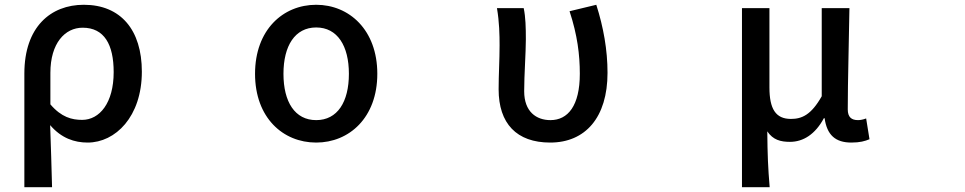

<svg xmlns="http://www.w3.org/2000/svg" viewBox="-20 -562 4040 804"><path d="M82 -254V222H198C196 130 193 57 190 -38C237 17 292 35 347 35C463 35 574 -73 574 -262C574 -436 486 -542 331 -542C192 -542 82 -449 82 -254ZM191 -125V-257C191 -381 252 -446 326 -446C417 -446 456 -375 456 -260C456 -131 397 -60 324 -60C281 -60 237 -71 191 -125Z M1304 35C1442 35 1560 -69 1560 -253C1560 -437 1442 -542 1304 -542C1165 -542 1048 -437 1048 -253C1048 -69 1165 35 1304 35ZM1167 -253C1167 -370 1215 -447 1304 -447C1393 -447 1441 -370 1441 -253C1441 -135 1393 -59 1304 -59C1215 -59 1167 -135 1167 -253Z M2284 35C2431 35 2524 -70 2524 -257C2524 -353 2507 -448 2477 -542L2365 -515C2398 -415 2408 -332 2408 -253C2408 -119 2358 -59 2285 -59C2226 -59 2175 -94 2175 -180C2175 -249 2182 -341 2182 -397C2182 -447 2181 -490 2173 -528H2061C2071 -470 2072 -416 2072 -372C2072 -310 2068 -249 2068 -188C2068 -45 2143 35 2284 35Z M3087 -528V222H3203C3196 139 3194 88 3193 -12C3217 24 3249 32 3288 32C3344 32 3394 0 3430 -67H3433C3443 3 3478 35 3545 35C3581 35 3602 29 3621 21L3607 -66C3594 -61 3582 -59 3573 -59C3546 -59 3530 -71 3530 -104C3530 -224 3535 -386 3537 -528H3421V-159C3377 -81 3338 -64 3292 -64C3228 -64 3202 -106 3202 -196V-528Z"/></svg>

Font: コーポレート・ロゴ ver3 Medium
Style: Regular
Weight: 500
Designer: [KANA_main] LOGOTYPE.JP [Source Han Sans] Ryoko NISHIZUKA 西塚涼子 (kana, bopomofo & ideographs); Paul D. Hunt (Latin, Greek
Version: Version 12.001;FEAKit 1.0